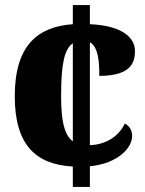

<svg xmlns="http://www.w3.org/2000/svg" viewBox="-20 -734 571 754"><path d="M266 -80V0H333V-81C444 -92 499 -154 499 -200C499 -218 491 -239 470 -249C449 -202 399 -166 333 -164V-568C366 -549 370 -494 370 -436C499 -436 510 -493 510 -534C510 -582 467 -633 333 -639V-714H266V-639C128 -629 38 -556 38 -356C38 -163 122 -88 266 -80ZM266 -564V-179C231 -205 220 -264 220 -357C220 -480 232 -541 266 -564Z"/></svg>

Font: Noto Serif Ethiopic SemiCondensed Black
Style: Regular
Weight: 900
Width: 4
Designer: Monotype Design Team
Foundry: Monotype Imaging Inc.
Version: Version 2.102